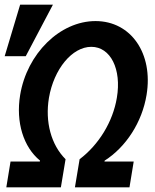

<svg xmlns="http://www.w3.org/2000/svg" viewBox="-40 -800 660 820"><path d="M350 -600C432 -600 480 -505 459 -382C442 -280 382 -182 300 -120L280 0H513L531 -110H406L407 -114C498 -172 567 -278 586 -395C615 -571 520 -710 368 -710C216 -710 75 -571 46 -394C27 -278 60 -172 131 -114L130 -110H5L-13 0H220L240 -120C178 -182 152 -280 169 -382C190 -505 268 -600 350 -600ZM186 -780H46L-20 -560H70Z"/></svg>

Font: CommitMono
Style: Bold Italic
Weight: 700
Monospace: yes
Designer: Eigil Nikolajsen
Foundry: Eigil Nikolajsen
Version: Version 1.143